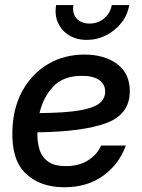

<svg xmlns="http://www.w3.org/2000/svg" viewBox="-20 -749 578 780"><path d="M240.7 11.7Q143.6 11.7 85 -43.7Q26.4 -99.1 30.3 -217.3Q32.7 -311 71.5 -380.9Q110.4 -450.7 175.8 -489Q241.2 -527.3 323.2 -527.3Q404.3 -527.3 455.8 -489Q507.3 -450.7 507.3 -378.4Q507.3 -284.7 412.6 -249.3Q317.9 -213.9 131.8 -211.4Q130.9 -174.8 139.9 -143.6Q148.9 -112.3 174.3 -93.3Q199.7 -74.2 247.6 -74.2Q300.8 -74.2 337.6 -97.4Q374.5 -120.6 390.6 -157.7H491.2Q463.9 -82 399.4 -35.2Q335 11.7 240.7 11.7ZM140.6 -289.6Q245.6 -290.5 303.5 -300.5Q361.3 -310.5 384.3 -329.6Q407.2 -348.6 407.2 -377Q407.2 -406.7 383.1 -423.8Q358.9 -440.9 312.5 -440.9Q236.3 -440.9 195.6 -396.7Q154.8 -352.5 140.6 -289.6ZM332.5 -586.9Q291 -586.9 260.5 -605.7Q230 -624.5 215.6 -656.5Q201.2 -688.5 208 -728.5H278.3Q272.5 -695.3 291 -674.3Q309.6 -653.3 343.8 -653.3Q377.9 -653.3 403.1 -674.3Q428.2 -695.3 434.1 -728.5H504.9Q498.5 -688.5 473.4 -656.5Q448.2 -624.5 411.4 -605.7Q374.5 -586.9 332.5 -586.9Z"/></svg>

Font: Inter Display Medium
Style: Italic
Weight: 500
Italic angle: -9.39999°
Designer: Rasmus Andersson
Foundry: rsms
Version: Version 4.000;git-a52131595